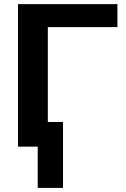

<svg xmlns="http://www.w3.org/2000/svg" viewBox="-20 -708 607 927"><path d="M66.9 -688H546.9V-577.1H210.9V-119.1H284.2V199.2H162.1V0H66.9Z"/></svg>

Font: Libra Sans Modern
Style: Bold
Weight: 700
Foundry: Stefan Peev, Context Ltd
Version: Version 1.000